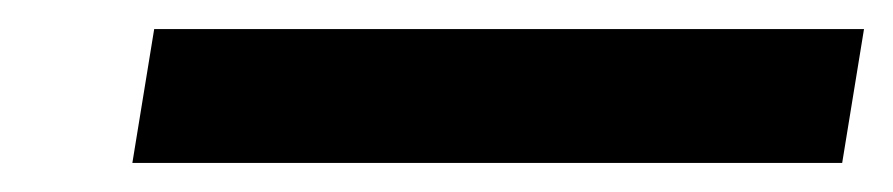

<svg xmlns="http://www.w3.org/2000/svg" viewBox="-20 -366 614 132"><path d="M71 -254H559L574 -346H86Z"/></svg>

Font: Charger Pro
Style: ExBdExtObl
Weight: 400
Designer: Jasper
Foundry: Cannot Into Space Fonts
Version: Version 1.09